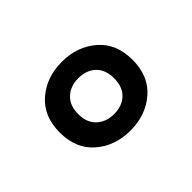

<svg xmlns="http://www.w3.org/2000/svg" viewBox="-65 -877 537 537"><g transform="rotate(-45 204.0 -608.0)"><path d="M204 -472Q143 -472 101.5 -508Q60 -544 60 -608Q60 -672 101.5 -708Q143 -744 204 -744Q265 -744 306.5 -708Q348 -672 348 -608Q348 -544 306.5 -508Q265 -472 204 -472ZM204 -537Q236 -537 255.5 -555.5Q275 -574 275 -608Q275 -642 255.5 -660.5Q236 -679 204 -679Q173 -679 153 -660.5Q133 -642 133 -608Q133 -574 153 -555.5Q173 -537 204 -537Z"/></g></svg>

Font: Kufam SemiBold
Style: Regular
Weight: 600
Designer: Wael Morcos, Artur Schmal
Foundry: Original Type
Version: Version 1.300; ttfautohint (v1.8.3)